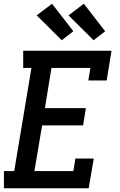

<svg xmlns="http://www.w3.org/2000/svg" viewBox="-20 -1006 640 1026"><path d="M1 0V-92H56L148 -643H104V-735H576L550 -576H452L463 -643H255L220 -428H439L424 -336H205L164 -92H372L383 -159H481L454 0ZM480 -791 346 -924 428 -986 542 -839ZM310 -791 176 -924 258 -986 372 -839Z"/></svg>

Font: Iosevka Slab Semibold Extended
Style: Italic
Weight: 600
Width: 7
Italic angle: -9°
Monospace: yes
Designer: Belleve Invis
Foundry: Belleve Invis
Version: Version 11.1.0; ttfautohint (v1.8.3)